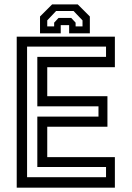

<svg xmlns="http://www.w3.org/2000/svg" viewBox="-20 -870 610 890"><path d="M57.5 0V-700H512.5V-558.5H199V-424H478V-282.5H199V-141.5H512.5V0ZM105.5 -48.5H471.5V-96H153V-329.5H436.5V-377H153V-606.5H471.5V-654H105.5ZM340.5 -849.5 396.5 -793.5V-715.5H300.5V-753.5H261.5V-715.5H165.5V-793.5L221.5 -849.5ZM321 -819H240L199 -775.5V-747.5H231V-765L251.5 -787H310L330.5 -765V-747.5H362.5V-775.5Z"/></svg>

Font: Tourney Thin Medium
Style: Regular
Weight: 500
Version: Version 1.015